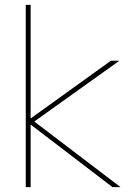

<svg xmlns="http://www.w3.org/2000/svg" viewBox="-20 -770 567 790"><path d="M106 -284H108L436 -520H471L121 -270L476 0H443L108 -256H106V0H86V-750H106Z"/></svg>

Font: Mplus 1p Thin
Style: Regular
Weight: 250
Version: Version 1.061